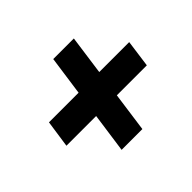

<svg xmlns="http://www.w3.org/2000/svg" viewBox="-111 -761 824 824"><g transform="rotate(-45 301.0 -349.5)"><path d="M78 -412H565L548 -288H60ZM283 -591H408L341 -108H215Z"/></g></svg>

Font: Pathway Extreme 28pt ExtraBold
Style: Italic
Weight: 800
Italic angle: -8°
Designer: Eduardo Rodriguez Tunni
Foundry: Eduardo Rodriguez Tunni
Version: Version 1.001;gftools[0.9.26]